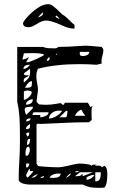

<svg xmlns="http://www.w3.org/2000/svg" viewBox="-20 -880 558 925"><path d="M70 -12Q70 -42 71 -65Q72 -88 73 -103Q76 -150 76 -194V-235Q76 -283 73.5 -319Q71 -355 63 -389V-654H187Q200 -649 211 -648Q222 -647 243 -647Q255 -647 261 -654Q304 -654 358 -658L391 -660Q404 -660 470 -654Q472 -652 474.5 -648Q477 -644 478 -641Q478 -624 473 -611Q469 -597 469 -585L470 -574L446 -568Q404 -571 361 -571Q250 -571 163 -549Q158 -538 156.5 -530Q155 -522 155 -510Q155 -499 159 -479Q163 -457 163 -447L156 -389L168 -377L200 -375Q223 -375 253 -380Q264 -383 273 -383Q280 -376 282 -376H281L283 -375Q291 -375 291 -385H403Q411 -374 415 -364L427 -370Q423 -366 422 -359.5Q421 -353 421 -344Q421 -307 422 -302L409 -291Q328 -291 202 -284L174 -283L164 -284Q156 -284 156 -278V-92L163 -81Q164 -79 200.5 -76.5Q237 -74 264 -74Q276 -74 310 -82Q348 -92 365 -92Q378 -92 396 -89.5Q414 -87 415 -86L422 -81Q423 -87 433 -87L446 -86L435 -81L449 -82H455Q461 -82 464.5 -80.5Q468 -79 470 -74Q473 -75 476.5 -77.5Q480 -80 483 -81Q492 -75 494.5 -65.5Q497 -56 497 -40Q497 9 483 24L456 25Q430 25 415 22Q400 19 378 9H120Q106 9 90 4Q74 -1 70 -12ZM364 -623Q364 -615 368 -612.5Q372 -610 380 -610Q391 -610 400.5 -615Q410 -620 410 -630H365Q364 -627 364 -623ZM113 -580Q121 -580 156.5 -596Q192 -612 193 -617Q177 -624 143 -624Q95 -624 95 -623L88 -593Q98 -593 120 -605L106 -580ZM248 -617H255V-623ZM205 -589Q205 -587 208 -587Q219 -587 219 -598L218 -605Q212 -603 209 -597Q206 -591 205 -589ZM93 -548Q102 -548 110.5 -554Q119 -560 124 -568H120Q109 -568 101 -563Q93 -558 93 -548ZM94 -491 95 -482Q112 -496 118.5 -506Q125 -516 125 -534L124 -549Q118 -543 106.5 -535Q95 -527 95 -525Q95 -517 111 -517L120 -518Q116 -512 109 -509Q102 -506 98 -502.5Q94 -499 94 -491ZM100 -457Q118 -457 124.5 -459Q131 -461 132.5 -466.5Q134 -472 134 -489Q117 -489 100 -457ZM95 -439V-399Q105 -399 119 -412Q133 -425 133 -437Q133 -439 126 -441.5Q119 -444 113 -444Q108 -444 101.5 -442Q95 -440 95 -439ZM105 -376Q138 -376 138 -402Q126 -402 115.5 -394.5Q105 -387 105 -376ZM106 -326 138 -358V-366Q122 -366 110.5 -364Q99 -362 99 -353Q99 -345 102 -337Q105 -329 106 -326ZM341 -322H391Q380 -335 372 -352Q362 -349 353.5 -340.5Q345 -332 341 -322ZM216 -309Q232 -309 251.5 -320.5Q271 -332 279 -346L265 -347Q247 -348 231.5 -336.5Q216 -325 216 -309ZM298 -315Q301 -315 303 -327Q305 -339 305 -346H298L267 -315ZM214 -339H144Q137 -339 137 -326H174V-315Q186 -315 200 -321.5Q214 -328 214 -339ZM106 -295Q114 -295 120.5 -298.5Q127 -302 127 -310Q106 -310 106 -295ZM105 -258Q117 -258 121 -261.5Q125 -265 125 -276L124 -283Q123 -282 114 -275Q105 -268 105 -258ZM113 -222Q121 -225 121 -242Q117 -242 111.5 -240.5Q106 -239 106 -234Q107 -232 109 -228Q111 -224 113 -222ZM110 -182Q125 -182 125 -211Q115 -211 112.5 -203.5Q110 -196 110 -182ZM103 -142Q103 -137 103.5 -134Q104 -131 104 -130H113Q115 -130 119.5 -140.5Q124 -151 124 -156Q124 -161 122 -167.5Q120 -174 118 -174L117 -173Q103 -173 103 -142ZM121 -92H106V-73Q114 -73 117.5 -79Q121 -85 121 -92ZM113 -24Q115 -26 127.5 -38.5Q140 -51 140 -56H124V-67Q118 -64 112.5 -51Q107 -38 106 -37V-35Q106 -31 109 -28Q112 -25 113 -24ZM341 -50H343Q358 -50 360 -56H354Q350 -56 346.5 -55Q343 -54 341 -50ZM378 -43V-31L427 -50H365L341 -31Q357 -31 363.5 -32.5Q370 -34 378 -43ZM466 -50H439V-6Q456 -6 461 -18Q466 -30 466 -50ZM218 -24 236 -23Q252 -23 260.5 -26.5Q269 -30 273 -43L261 -44Q248 -44 236 -39Q224 -34 218 -24ZM298 -24Q302 -24 310 -30Q318 -36 322 -43L319 -44Q317 -44 310 -37.5Q303 -31 298 -24ZM131 -24Q143 -24 148.5 -27.5Q154 -31 163 -43Q146 -36 131 -24ZM397 -24V-14Q408 -14 418.5 -20.5Q429 -27 435 -37H427Q422 -37 409.5 -32Q397 -27 397 -24ZM174 -24 181 -23Q190 -23 193 -31H190Q187 -31 182 -29Q177 -27 174 -24ZM157 -764Q154 -763 142 -756Q130 -749 117 -749Q91 -749 91 -768Q91 -775 112 -798.5Q133 -822 160.5 -841Q188 -860 212 -860Q224 -860 237 -850Q250 -840 268 -822Q282 -808 285 -807Q292 -805 319 -778Q333 -764 339 -760V-742Q322 -742 306 -747Q290 -752 269 -762Q265 -764 250.5 -769.5Q236 -775 224 -778Q212 -781 201 -781Q182 -781 157 -764ZM187 -815 186 -821 162 -796Q187 -803 187 -815ZM267 -790 253 -805 247 -801Q255 -790 267 -790Z"/></svg>

Font: Cabin Sketch
Style: Regular
Weight: 400
Version: Version 1.100